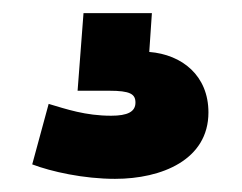

<svg xmlns="http://www.w3.org/2000/svg" viewBox="-20 -49 368 292"><path d="M155 223C226 223 297 194 297 122C297 66 257 34 207 30L211 -29H107L98 89H146C178 89 186 94 186 107C186 121 174 127 149 127C110 127 81 117 54 109L29 201C58 212 107 223 155 223Z"/></svg>

Font: Kalas SG
Style: Bold
Weight: 700
Designer: Kalas
Foundry: Kalas
Version: Version 2.000;FEAKit 1.0